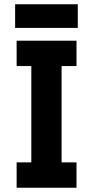

<svg xmlns="http://www.w3.org/2000/svg" viewBox="-20 -881 436 901"><path d="M58 0V-119H127V-571H58V-690H339V-571H269V-119H339V0ZM51 -750V-861H345V-750Z"/></svg>

Font: Radio Canada Condensed
Style: Bold
Weight: 700
Width: 3
Designer: Charles Daoud, Etienne Aubert Bonn, Alexandre Saumier Demers, Jacques Le Bailly
Foundry: Radio-Canada
Version: Version 2.104; ttfautohint (v1.8.4.7-5d5b);gftools[0.9.28.de